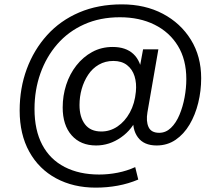

<svg xmlns="http://www.w3.org/2000/svg" viewBox="-20 -660 1025 879"><path d="M418 199Q316 199 237 156.5Q158 114 114 34.5Q70 -45 70 -154Q70 -256 102.5 -344Q135 -432 195.5 -499Q256 -566 342.5 -603Q429 -640 538 -640Q644 -640 725.5 -597Q807 -554 854 -478Q901 -402 901 -302Q901 -244 887.5 -189Q874 -134 848 -90Q822 -46 784 -20Q746 6 697 6Q639 6 611.5 -31Q584 -68 591 -126L593 -160L611 -129Q587 -68 534 -31Q481 6 420 6Q349 6 308 -40.5Q267 -87 267 -168Q267 -222 283 -271.5Q299 -321 329.5 -360Q360 -399 402 -422Q444 -445 496 -445Q556 -445 590.5 -413Q625 -381 632 -317L611 -304L635 -434H705L655 -146Q648 -105 660 -78.5Q672 -52 709 -52Q739 -52 762.5 -74.5Q786 -97 801.5 -134Q817 -171 825 -214Q833 -257 833 -298Q833 -387 794.5 -450Q756 -513 687.5 -547Q619 -581 529 -581Q438 -581 365.5 -548.5Q293 -516 242.5 -458Q192 -400 165 -324Q138 -248 138 -161Q138 -64 173.5 3Q209 70 276 104.5Q343 139 434 139Q477 139 519.5 130.5Q562 122 599 105L613 162Q568 181 519 190Q470 199 418 199ZM444 -58Q484 -58 518 -81Q552 -104 574.5 -145Q597 -186 602 -240Q606 -279 596 -311Q586 -343 561.5 -362Q537 -381 499 -381Q462 -381 432.5 -364Q403 -347 383.5 -317.5Q364 -288 354 -252.5Q344 -217 344 -179Q344 -124 369 -91Q394 -58 444 -58Z"/></svg>

Font: DM Sans 10pt
Style: Italic
Weight: 400
Italic angle: -10°
Version: Version 4.004;gftools[0.9.30]